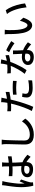

<svg xmlns="http://www.w3.org/2000/svg" viewBox="2046 -2896 907 5040"><g transform="rotate(-90 2500.0 -376.5)"><path d="M395 -601Q438 -597 480.5 -594.5Q523 -592 568 -592Q658 -592 748 -600Q838 -608 915 -623V-526Q835 -513 745.5 -507Q656 -501 567 -500Q523 -500 481.5 -502Q440 -504 396 -507ZM758 -776Q756 -761 754.5 -745Q753 -729 752 -714Q751 -697 750.5 -669Q750 -641 749.5 -608.5Q749 -576 749 -544Q749 -481 751.5 -423Q754 -365 757 -313Q760 -261 762 -215.5Q764 -170 764 -133Q764 -99 755 -68Q746 -37 725 -13Q704 11 668.5 24.5Q633 38 581 38Q479 38 423 -2Q367 -42 367 -114Q367 -160 392.5 -196Q418 -232 465.5 -253Q513 -274 580 -274Q647 -274 702 -259.5Q757 -245 804 -220.5Q851 -196 888.5 -167Q926 -138 957 -111L903 -27Q849 -79 795.5 -117Q742 -155 687 -176Q632 -197 572 -197Q521 -197 489.5 -177Q458 -157 458 -125Q458 -90 489 -72.5Q520 -55 568 -55Q605 -55 626 -67Q647 -79 656 -102Q665 -125 665 -156Q665 -182 663 -226.5Q661 -271 658 -324.5Q655 -378 653 -434.5Q651 -491 651 -543Q651 -597 651 -642.5Q651 -688 651 -712Q651 -725 649.5 -743.5Q648 -762 645 -776ZM267 -767Q264 -759 260 -744Q256 -729 252.5 -714Q249 -699 247 -690Q242 -666 235.5 -628.5Q229 -591 222.5 -546.5Q216 -502 210.5 -456Q205 -410 201.5 -368Q198 -326 198 -294Q198 -268 200 -241.5Q202 -215 206 -187Q213 -208 222 -230.5Q231 -253 240.5 -275Q250 -297 258 -315L308 -276Q295 -238 280 -194.5Q265 -151 253.5 -112Q242 -73 236 -47Q234 -37 232.5 -23.5Q231 -10 231 -1Q232 6 232.5 16.5Q233 27 234 36L145 43Q129 -10 117.5 -91.5Q106 -173 106 -275Q106 -331 111 -391.5Q116 -452 123.5 -510Q131 -568 138 -616Q145 -664 150 -694Q152 -713 154.5 -735Q157 -757 158 -777Z M1354 -785Q1350 -758 1347 -727.5Q1344 -697 1343 -670Q1341 -629 1339 -568.5Q1337 -508 1335 -440.5Q1333 -373 1332 -307.5Q1331 -242 1331 -190Q1331 -137 1350.5 -106Q1370 -75 1405 -61.5Q1440 -48 1483 -48Q1549 -48 1602 -65Q1655 -82 1697.5 -111Q1740 -140 1774 -177Q1808 -214 1835 -254L1906 -167Q1881 -131 1843 -92Q1805 -53 1752.5 -19Q1700 15 1632.5 36Q1565 57 1481 57Q1405 57 1348 34Q1291 11 1259 -40Q1227 -91 1227 -174Q1227 -217 1228 -271Q1229 -325 1230.5 -382.5Q1232 -440 1233.5 -495Q1235 -550 1236 -596Q1237 -642 1237 -670Q1237 -702 1234.5 -731.5Q1232 -761 1226 -786Z M2456 -792Q2451 -774 2445.5 -747.5Q2440 -721 2437 -706Q2430 -671 2420.5 -622.5Q2411 -574 2398.5 -521Q2386 -468 2373 -418Q2360 -365 2341 -303Q2322 -241 2300.5 -177.5Q2279 -114 2257.5 -57.5Q2236 -1 2215 42L2106 5Q2128 -33 2152 -87.5Q2176 -142 2199 -204.5Q2222 -267 2242 -329Q2262 -391 2276 -443Q2285 -478 2294 -516.5Q2303 -555 2311 -591Q2319 -627 2324 -658.5Q2329 -690 2332 -711Q2336 -735 2336.5 -760Q2337 -785 2336 -801ZM2220 -632Q2278 -632 2343 -638Q2408 -644 2475.5 -655Q2543 -666 2606 -682V-583Q2544 -569 2475 -559Q2406 -549 2340 -543.5Q2274 -538 2219 -538Q2185 -538 2156.5 -539Q2128 -540 2100 -542L2098 -640Q2135 -636 2163.5 -634Q2192 -632 2220 -632ZM2535 -488Q2576 -492 2625 -494.5Q2674 -497 2722 -497Q2766 -497 2810.5 -495.5Q2855 -494 2897 -489L2894 -393Q2856 -398 2812.5 -402Q2769 -406 2724 -406Q2675 -406 2628.5 -403.5Q2582 -401 2535 -395ZM2570 -241Q2565 -218 2561 -195.5Q2557 -173 2557 -154Q2557 -137 2563.5 -121.5Q2570 -106 2586.5 -94Q2603 -82 2633.5 -75Q2664 -68 2712 -68Q2761 -68 2812 -73.5Q2863 -79 2912 -88L2909 13Q2867 18 2817.5 22.5Q2768 27 2711 27Q2589 27 2524.5 -12Q2460 -51 2460 -125Q2460 -157 2465 -188.5Q2470 -220 2477 -250Z M3091 -641Q3121 -638 3154.5 -636.5Q3188 -635 3218 -635Q3276 -635 3336.5 -640.5Q3397 -646 3456.5 -657.5Q3516 -669 3570 -686L3573 -594Q3527 -581 3468 -570Q3409 -559 3345 -552Q3281 -545 3218 -545Q3190 -545 3159 -546Q3128 -547 3098 -548ZM3460 -799Q3454 -774 3444.5 -736Q3435 -698 3423.5 -656Q3412 -614 3400 -575Q3376 -503 3340 -422.5Q3304 -342 3262 -266Q3220 -190 3177 -133L3081 -182Q3115 -223 3148 -273.5Q3181 -324 3210.5 -378.5Q3240 -433 3264 -484.5Q3288 -536 3303 -579Q3320 -629 3334 -692Q3348 -755 3350 -810ZM3695 -489Q3694 -458 3694 -430Q3694 -402 3695 -372Q3696 -349 3697.5 -312.5Q3699 -276 3701 -235Q3703 -194 3704.5 -157Q3706 -120 3706 -97Q3706 -55 3687.5 -20Q3669 15 3629 36Q3589 57 3523 57Q3465 57 3417.5 40Q3370 23 3341.5 -11Q3313 -45 3313 -97Q3313 -144 3339.5 -180Q3366 -216 3413 -236.5Q3460 -257 3522 -257Q3608 -257 3680 -232.5Q3752 -208 3809.5 -171.5Q3867 -135 3909 -98L3856 -13Q3827 -39 3792 -67.5Q3757 -96 3714.5 -120.5Q3672 -145 3622.5 -161Q3573 -177 3517 -177Q3467 -177 3436.5 -157Q3406 -137 3406 -106Q3406 -74 3432.5 -54Q3459 -34 3510 -34Q3548 -34 3570.5 -46.5Q3593 -59 3602 -81Q3611 -103 3611 -130Q3611 -156 3609.5 -200Q3608 -244 3605.5 -295Q3603 -346 3600.5 -397.5Q3598 -449 3597 -489ZM3883 -451Q3855 -474 3813 -500.5Q3771 -527 3727 -551.5Q3683 -576 3649 -591L3700 -668Q3727 -656 3761 -639Q3795 -622 3829 -603Q3863 -584 3892 -565.5Q3921 -547 3940 -534Z M4239 -705Q4236 -691 4234 -671Q4232 -651 4230.5 -631Q4229 -611 4229 -597Q4229 -566 4229.5 -528Q4230 -490 4231 -450.5Q4232 -411 4236 -372Q4244 -293 4260 -234Q4276 -175 4301 -142Q4326 -109 4359 -109Q4378 -109 4395 -127Q4412 -145 4427 -175Q4442 -205 4454.5 -240.5Q4467 -276 4476 -309L4555 -216Q4523 -131 4491.5 -80.5Q4460 -30 4427 -8Q4394 14 4357 14Q4307 14 4261.5 -20.5Q4216 -55 4183 -134Q4150 -213 4136 -345Q4131 -389 4128.5 -440Q4126 -491 4125.5 -537Q4125 -583 4125 -613Q4125 -632 4123.5 -659.5Q4122 -687 4117 -707ZM4751 -680Q4778 -645 4803.5 -598.5Q4829 -552 4850 -498Q4871 -444 4887.5 -388Q4904 -332 4915 -277Q4926 -222 4930 -173L4827 -133Q4821 -198 4807 -269Q4793 -340 4771 -409.5Q4749 -479 4719.5 -540.5Q4690 -602 4652 -647Z"/></g></svg>

Font: Noto Sans KR Medium
Style: Regular
Weight: 500
Designer: Ryoko NISHIZUKA  (kana, bopomofo & ideographs); Paul D. Hunt (Latin, Greek & Cyrillic); Sandoll Communications , Soo-you
Foundry: Adobe
Version: Version 2.004-H2;hotconv 1.0.118;makeotfexe 2.5.65603